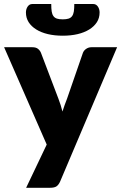

<svg xmlns="http://www.w3.org/2000/svg" viewBox="-24 -748 589 933"><path d="M0 0ZM268 134.5Q261 150 251 157.2Q241 164.5 219 164.5H103L203 -45.5L-4 -518.5H133Q151 -518.5 160.8 -510.5Q170.5 -502.5 175 -491.5L260 -268Q272 -237 279.5 -206Q284.5 -222 290.2 -237.8Q296 -253.5 302 -269L379 -491.5Q383.5 -503 395 -510.8Q406.5 -518.5 420 -518.5H545ZM281 -654Q298 -654 309 -657.5Q320 -661 326.2 -669.5Q332.5 -678 334.8 -692.2Q337 -706.5 337 -728.5H429Q437 -728.5 442.8 -724.8Q448.5 -721 452.2 -715.2Q456 -709.5 458 -702.2Q460 -695 460 -687.5Q460 -661 446.8 -640.2Q433.5 -619.5 409.8 -604.8Q386 -590 353.2 -582.2Q320.5 -574.5 281 -574.5Q241.5 -574.5 208.8 -582.2Q176 -590 152.2 -604.8Q128.5 -619.5 115.2 -640.2Q102 -661 102 -687.5Q102 -695 104 -702.2Q106 -709.5 109.8 -715.2Q113.5 -721 119.2 -724.8Q125 -728.5 133 -728.5H225Q225 -706.5 227.2 -692.2Q229.5 -678 235.8 -669.5Q242 -661 252.8 -657.5Q263.5 -654 281 -654Z"/></svg>

Font: Lato Black
Style: Regular
Weight: 900
Designer: Lukasz Dziedzic
Foundry: tyPoland Lukasz Dziedzic
Version: Version 2.007; 2014-02-27